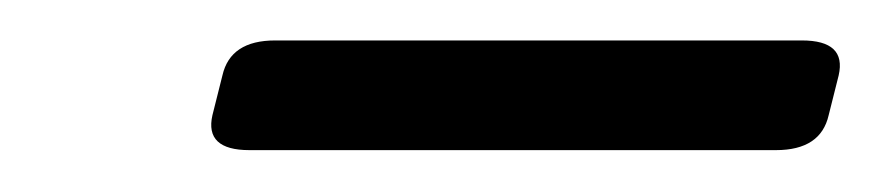

<svg xmlns="http://www.w3.org/2000/svg" viewBox="-20 -679 431 94"><path d="M102.1 -605.5Q80.1 -605.5 84 -622.6L88.9 -642.1Q92.8 -659.2 114.7 -659.2H372.6Q394.5 -659.2 390.6 -642.1L385.7 -622.6Q381.8 -605.5 359.9 -605.5Z"/></svg>

Font: Istok
Style: Italic
Weight: 500
Italic angle: -13°
Designer: Andrey V. Panov
Foundry: Andrey V. Panov
Version: Version 1.0.3